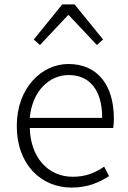

<svg xmlns="http://www.w3.org/2000/svg" viewBox="-20 -837 578 870"><path d="M304 13C381 13 431 -12 474 -39L452 -82C412 -54 367 -36 310 -36C195 -36 118 -127 115 -257H493C495 -270 496 -284 496 -299C496 -455 419 -547 290 -547C169 -547 56 -439 56 -266C56 -91 167 13 304 13ZM115 -303C126 -425 204 -497 291 -497C384 -497 443 -432 443 -303ZM133 -658 161 -633 288 -768H292L419 -633L447 -658L318 -817H262Z"/></svg>

Font: Noto Sans CJK Light
Style: Regular
Weight: 300
Designer: Ryoko NISHIZUKA (kana & ideographs); Paul D. Hunt (Latin, Greek & Cyrillic); Wenlong ZHANG (bopomofo); Sandoll Communica
Foundry: Adobe Systems Incorporated
Version: Version 1.000;PS 1;hotconv 1.0.78;makeotf.lib2.5.61930